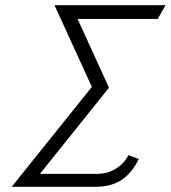

<svg xmlns="http://www.w3.org/2000/svg" viewBox="-20 -720 658 740"><path d="M355 -50H134L400 -382L279 -647H588L618 -700H190L334 -385L25 0H348Q407 0 447 -25.5Q487 -51 515 -107L475 -122Q463 -99 444.5 -83Q426 -67 403.5 -58.5Q381 -50 355 -50Z"/></svg>

Font: Advent Pro
Style: Italic
Weight: 400
Italic angle: -12°
Designer: VivaRado, Andreas Kalpakidis
Foundry: VivaRado, Andreas Kalpakidis
Version: Version 3.000